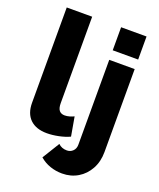

<svg xmlns="http://www.w3.org/2000/svg" viewBox="-167 -832 942 1135"><g transform="rotate(20 304.5 -264.0)"><path d="M53 -730H213V-187Q213 -154 225 -140Q237 -126 259 -126Q274 -126 289.5 -130.5Q305 -135 317 -141L338 -21Q308 -7 269 1Q230 9 196 9Q128 9 90.5 -27Q53 -63 53 -131ZM395 -585V-730H555V-585ZM362 202Q322 202 286 189.5Q250 177 221 152L288 43Q309 64 342 64Q364 64 379.5 49Q395 34 395 9V-525H555V-3Q555 57 529.5 103.5Q504 150 460.5 176Q417 202 362 202Z"/></g></svg>

Font: Raleway ExtraBold
Style: Regular
Weight: 800
Designer: Matt McInerney, Pablo Impallari, Rodrigo Fuenzalida
Foundry: Matt McInerney, Pablo Impallari, Rodrigo Fuenzalida
Version: Version 4.026